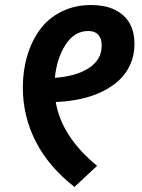

<svg xmlns="http://www.w3.org/2000/svg" viewBox="-20 -720 559 755"><path d="M508.8 -546.9Q508.8 -502.4 491.9 -465.6Q475.1 -428.7 446.3 -402.6Q417.5 -376.5 377.7 -357.9Q337.9 -339.4 293.2 -330.1Q248.5 -320.8 199.2 -318.8Q222.2 -182.6 361.8 -67.9L272.9 15.1Q171.9 -63.5 120.8 -163.1Q69.8 -262.7 69.8 -376Q69.8 -442.9 87.2 -501Q104.5 -559.1 137.2 -603.8Q169.9 -648.4 221.7 -674.3Q273.4 -700.2 337.9 -700.2Q418.5 -700.2 463.6 -660.6Q508.8 -621.1 508.8 -546.9ZM195.8 -414.1Q277.8 -419.4 328.9 -452.1Q379.9 -484.9 379.9 -541Q379.9 -568.4 366.5 -583.3Q353 -598.1 327.1 -598.1Q272.5 -598.1 237.8 -544.2Q203.1 -490.2 195.8 -414.1Z"/></svg>

Font: FiraGO SemiBold
Style: Italic
Weight: 600
Italic angle: -8°
Designer: bBox Type GmbH
Foundry: bBox Type GmbH
Version: Version 1.001;PS 001.001;hotconv 1.0.88;makeotf.lib2.5.64775